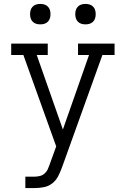

<svg xmlns="http://www.w3.org/2000/svg" viewBox="-20 -742 640 977"><path d="M109 215V157H155Q169 157 183 153.5Q197 150 207.5 140.5Q218 131 223.5 118Q229 105 234 92V91L266 3L99 -462H37V-520H223V-462H167L300 -83L433 -462H377V-520H563V-462H501L308 75L295 111Q287 133 276 154.5Q265 176 246 191Q227 206 203 210.5Q179 215 155 215ZM415 -618Q404 -618 394 -621Q384 -624 376.5 -631.5Q369 -639 366 -649Q363 -659 363 -670Q363 -681 366 -691Q369 -701 376.5 -708.5Q384 -716 394 -719Q404 -722 415 -722Q426 -722 436 -719Q446 -716 453.5 -708.5Q461 -701 464 -691Q467 -681 467 -670Q467 -659 464 -649Q461 -639 453.5 -631.5Q446 -624 436 -621Q426 -618 415 -618ZM185 -618Q174 -618 164 -621Q154 -624 146.5 -631.5Q139 -639 136 -649Q133 -659 133 -670Q133 -681 136 -691Q139 -701 146.5 -708.5Q154 -716 164 -719Q174 -722 185 -722Q196 -722 206 -719Q216 -716 223.5 -708.5Q231 -701 234 -691Q237 -681 237 -670Q237 -659 234 -649Q231 -639 223.5 -631.5Q216 -624 206 -621Q196 -618 185 -618Z"/></svg>

Font: Iosevka Etoile Light
Style: Regular
Weight: 300
Designer: Belleve Invis
Foundry: Belleve Invis
Version: Version 25.0.1; ttfautohint (v1.8.4)